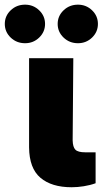

<svg xmlns="http://www.w3.org/2000/svg" viewBox="-56 -794 438 820"><path d="M68.2 -545.5H257.1L254.3 -194.6Q255 -165.8 266 -154.7Q277 -143.5 308.2 -143.5H352.3V-11.4Q328.5 -2.8 301.8 1.4Q275.2 5.7 250 5.7Q164.4 5.7 116.7 -34.8Q68.9 -75.3 68.2 -164.8ZM51.1 -609.4Q14.9 -609.4 -10.3 -633.5Q-35.5 -657.7 -35.5 -691.8Q-35.5 -725.9 -10.3 -750Q14.9 -774.1 51.1 -774.1Q86.3 -774.1 111.3 -750Q136.4 -725.9 136.4 -691.8Q136.4 -657.7 111.3 -633.5Q86.3 -609.4 51.1 -609.4ZM277 -609.4Q240.8 -609.4 215.6 -633.5Q190.3 -657.7 190.3 -691.8Q190.3 -725.9 215.6 -750Q240.8 -774.1 277 -774.1Q312.1 -774.1 337.2 -750Q362.2 -725.9 362.2 -691.8Q362.2 -657.7 337.2 -633.5Q312.1 -609.4 277 -609.4Z"/></svg>

Font: Inter UI Black
Style: Regular
Weight: 900
Designer: Rasmus Andersson
Foundry: rsms
Version: 3.2;8d6f07862